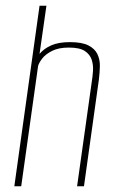

<svg xmlns="http://www.w3.org/2000/svg" viewBox="-20 -650 402 670"><path d="M30 0 118 -630H142L118 -462Q134 -481 159.5 -492Q185 -503 224 -503Q266 -503 288.5 -491.5Q311 -480 320 -461Q329 -442 328.5 -419Q328 -396 325 -372L273 0H249L300 -363Q303 -381 304.5 -402Q306 -423 300 -441.5Q294 -460 276 -472Q258 -484 220 -484Q185 -484 162 -472.5Q139 -461 127.5 -446Q116 -431 113 -420L54 0Z"/></svg>

Font: Alumni Sans SC Thin
Style: Italic
Weight: 100
Italic angle: -8°
Designer: Robert E. Leuschke
Foundry: Robert E. Leuschke
Version: Version 1.016